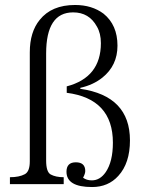

<svg xmlns="http://www.w3.org/2000/svg" viewBox="-20 -752 593 774"><path d="M20 -9.8V-37.6Q57.6 -37.6 80.1 -49.8Q100.1 -60.5 100.1 -101.6V-541Q100.1 -623 140.1 -671.9Q188 -731.9 282.7 -731.9Q350.6 -731.9 397.5 -696.8Q453.6 -651.4 453.6 -567.9Q453.6 -487.8 392.6 -439Q356 -409.7 303.7 -397.9V-394Q503.9 -365.2 503.9 -186Q503.9 -94.2 457 -43Q416.5 2 351.1 2Q248 2 248 -59.6Q248 -97.7 285.6 -97.7Q323.7 -97.7 323.7 -62.5Q323.7 -52.2 314.9 -35.6Q329.1 -24.9 350.1 -24.9Q383.3 -24.9 406.2 -58.1Q435.1 -100.6 435.1 -176.8Q435.1 -354 249 -377.9V-403.8Q386.7 -439.9 386.7 -578.1Q386.7 -617.7 370.6 -645Q339.4 -702.1 274.9 -702.1Q166 -702.1 166 -536.6V-105Q166 -59.1 184.1 -48.8Q204.6 -37.6 236.8 -37.6V-9.8Z"/></svg>

Font: I.Ming
Style: Regular
Weight: 400
Designer: Ichiten Fonts Project
Version: Version 5.10 Mar 24, 2018